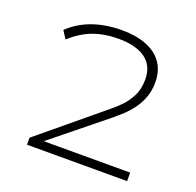

<svg xmlns="http://www.w3.org/2000/svg" viewBox="-125 -845 998 977"><g transform="rotate(20 374.0 -356.5)"><path d="M119 0V-38L456 -317Q477 -334 503.5 -360Q530 -386 550.5 -425Q571 -464 571 -517Q571 -592 519 -629Q467 -666 373 -666Q297 -666 235.5 -643Q174 -620 120 -570L93 -612Q146 -663 217.5 -688Q289 -713 375 -713Q452 -713 508 -691Q564 -669 594 -626Q624 -583 624 -521Q624 -475 610 -438Q596 -401 574 -371.5Q552 -342 528.5 -320.5Q505 -299 486 -283L187 -41V-46H661V0Z"/></g></svg>

Font: Nunito Sans 10pt Expanded ExtraLight
Style: Regular
Weight: 250
Width: 7
Designer: Vernon Adams
Foundry: Vernon Adams
Version: Version 3.101;gftools[0.9.27]